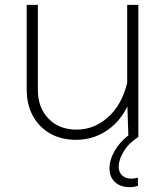

<svg xmlns="http://www.w3.org/2000/svg" viewBox="-20 -564 690 791"><path d="M136 -544V-194Q136 -120 180 -75Q224 -30 295 -30Q375 -30 436 -91.5Q497 -153 514 -274L525 -180Q500 -90 437.5 -39Q375 12 293 12Q232 12 186.5 -14Q141 -40 115.5 -86.5Q90 -133 90 -195V-544ZM550 -544V0H509L504 -149V-544ZM548 202Q540 204 533 205.5Q526 207 515 207Q476 207 453.5 186Q431 165 431 129Q431 105 442 78.5Q453 52 474.5 26.5Q496 1 526 -18L550 0Q510 26 489.5 60Q469 94 469 123Q469 145 483 158.5Q497 172 521 172Q530 172 536 170.5Q542 169 548 168Z"/></svg>

Font: Azeret Mono Thin
Style: Regular
Weight: 100
Designer: Martin Vácha
Foundry: Displaay
Version: Version 1.002